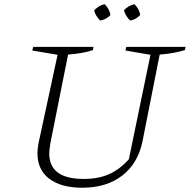

<svg xmlns="http://www.w3.org/2000/svg" viewBox="-20 -868 887 897"><path d="M365 9Q265 9 210 -33Q155 -75 155 -152Q155 -161 156 -172Q157 -183 160 -199L249 -612L131 -632L135 -649H417L414 -634Q391 -626 362.5 -621Q334 -616 298 -613L215 -197Q213 -182 211.5 -171Q210 -160 210 -152Q210 -92 250 -62Q290 -32 371 -32Q439 -32 489 -54Q539 -76 582 -124L683 -612L566 -632L570 -649H847L844 -634Q821 -627 792.5 -621.5Q764 -616 726 -613L646 -209Q625 -105 551.5 -48Q478 9 365 9ZM470 -848Q480 -837 487 -824.5Q494 -812 496 -798Q488 -788 474.5 -781Q461 -774 448 -772Q437 -783 429.5 -795.5Q422 -808 420 -820Q431 -831 443 -838.5Q455 -846 470 -848ZM609 -848Q620 -836 626.5 -824Q633 -812 635 -798Q625 -787 613 -780.5Q601 -774 588 -772Q578 -781 570.5 -793.5Q563 -806 559 -820Q569 -831 582 -838.5Q595 -846 609 -848Z"/></svg>

Font: Piazzolla Thin Thin
Style: Italic
Weight: 250
Italic angle: -11.3°
Version: Version 2.005